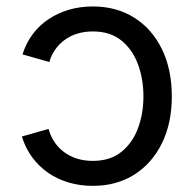

<svg xmlns="http://www.w3.org/2000/svg" viewBox="-20 -573 611 604"><path d="M272 11.7Q231.9 11.7 196.3 1.2Q160.6 -9.3 131.3 -29.5Q102.1 -49.8 81.1 -78.4Q60.1 -106.9 48.8 -143.6L132.8 -167.5Q138.7 -145.5 150.9 -127Q163.1 -108.4 180.9 -95Q198.7 -81.5 221.7 -74.2Q244.6 -66.9 272 -66.9Q326.7 -66.9 361.8 -95.2Q397 -123.5 414.1 -169.7Q431.2 -215.8 431.2 -269.5Q431.2 -324.2 414.1 -370.6Q397 -417 361.8 -445.6Q326.7 -474.1 272 -474.1Q245.1 -474.1 222.7 -467Q200.2 -460 182.9 -447Q165.5 -434.1 153.3 -416.5Q141.1 -398.9 135.3 -377.9L50.8 -401.9Q62 -437.5 83 -465.6Q104 -493.7 133.1 -512.9Q162.1 -532.2 197.3 -542.5Q232.4 -552.7 272 -552.7Q346.2 -552.7 402.1 -517.6Q458 -482.4 489.3 -418.7Q520.5 -355 520.5 -269.5Q520.5 -185.5 489.3 -122.1Q458 -58.6 402.1 -23.4Q346.2 11.7 272 11.7Z"/></svg>

Font: Adwaita Sans
Style: Regular
Weight: 400
Designer: Rasmus Andersson
Foundry: rsms
Version: Version 4.001;git-9221beed3